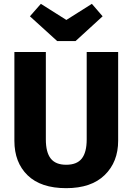

<svg xmlns="http://www.w3.org/2000/svg" viewBox="-20 -964 691 1001"><path d="M459 -944 515 -879 374 -750H278L136 -879L193 -944L326 -860ZM596 -693V-230Q596 -120 526 -51.5Q456 17 325 17Q193 17 124 -50Q55 -117 55 -230V-693H219V-237Q219 -170 244.5 -137.5Q270 -105 325 -105Q381 -105 406.5 -137.5Q432 -170 432 -237V-693Z"/></svg>

Font: Fira Sans
Style: Bold
Weight: 700
Designer: bBox Type GmbH & Carrois Corporate GbR & Edenspiekermann AG
Foundry: bBox Type GmbH & Carrois Corporate GbR & Edenspiekermann AG
Version: Version 4.301;PS 004.301;hotconv 1.0.88;makeotf.lib2.5.64775